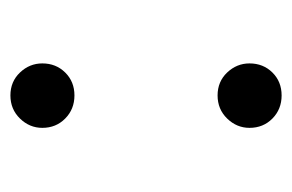

<svg xmlns="http://www.w3.org/2000/svg" viewBox="-116 -428 558 367"><g transform="rotate(90 163.5 -245.0)"><path d="M162.9 14.6Q136.5 14.6 119.1 -3.7Q101.7 -22 101.7 -46.4Q101.7 -72.5 119.1 -90.1Q136.5 -107.8 162.9 -107.8Q189.3 -107.8 207.1 -90.1Q224.9 -72.5 224.9 -46.4Q224.9 -22 207.1 -3.7Q189.3 14.6 162.9 14.6ZM162.9 -381.4Q136.5 -381.4 119.1 -399.7Q101.7 -418.1 101.7 -442.4Q101.7 -468.6 119.1 -486.2Q136.5 -503.8 162.9 -503.8Q189.3 -503.8 207.1 -486.2Q224.9 -468.6 224.9 -442.4Q224.9 -418.1 207.1 -399.7Q189.3 -381.4 162.9 -381.4Z"/></g></svg>

Font: Noto Serif JP
Style: Regular
Weight: 200
Designer: Ryoko NISHIZUKA 西塚涼子 (kana & ideographs); Frank Grießhammer (Latin, Greek & Cyrillic); Wenlong ZHANG 张文龙 (bopomofo); San
Foundry: Adobe
Version: Version 2.001;hotconv 1.1.0;makeotfexe 2.6.0